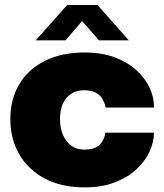

<svg xmlns="http://www.w3.org/2000/svg" viewBox="-20 -758 676 790"><path d="M328 13Q232.5 13 164 -23.5Q95.5 -60 59 -123.5Q22.5 -187 22.5 -268Q22.5 -349.5 59 -411Q95.5 -472.5 164 -507.2Q232.5 -542 328 -542Q398.5 -542 452 -522Q505.5 -502 541.2 -469.2Q577 -436.5 595.2 -397.5Q613.5 -358.5 613.5 -320V-315.5H414Q414 -321 412.5 -326Q408.5 -339 400 -353Q391.5 -367 374.2 -376.8Q357 -386.5 326 -386.5Q280.5 -386.5 253.8 -355.2Q227 -324 227 -268Q227 -213 253.8 -177.8Q280.5 -142.5 326 -142.5Q370.5 -142.5 390 -162.2Q409.5 -182 413.5 -212H613.5Q613.5 -174 595.2 -134.2Q577 -94.5 541.2 -61.2Q505.5 -28 452 -7.5Q398.5 13 328 13ZM127 -592 256.5 -737.5H381L510 -592H387L318 -671.5L249.5 -592Z"/></svg>

Font: Epilogue Black
Style: Regular
Weight: 900
Designer: Tyler Finck
Foundry: Etcetera Type Co
Version: Version 2.111; ttfautohint (v1.8.3)